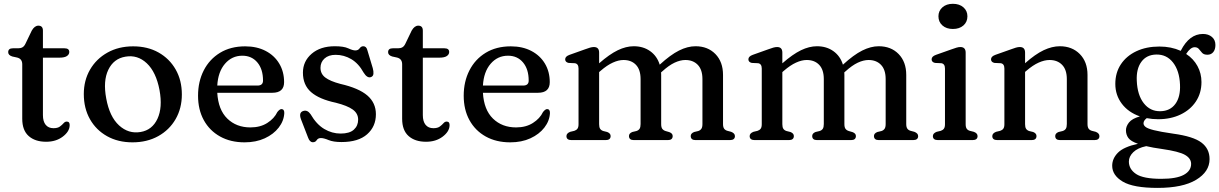

<svg xmlns="http://www.w3.org/2000/svg" viewBox="-20 -718 6249 984"><path d="M68 -423 43 -428.5Q22 -435 22 -450.5Q22 -470.5 46 -470.5H73.5Q86.5 -470.5 95.5 -475.8Q104.5 -481 111 -495L143 -561.5Q157.5 -586.5 176.5 -586.5Q200 -586.5 200 -561V-470.5H310.5Q335 -470.5 335 -451.5Q335 -439 323 -430.8Q311 -422.5 284.5 -422.5H200V-128Q200 -95.5 214.2 -78.2Q228.5 -61 254 -61Q275.5 -61 287 -69.5Q298.5 -78 305.8 -86.5Q313 -95 322.5 -95Q338.5 -94.5 337 -74Q335.5 -43 301 -17.2Q266.5 8.5 216.5 8.5Q160 8.5 127 -20.8Q94 -50 94 -109.5V-388.5Q94 -416.5 68 -423Z M662.5 -480.5Q736.5 -480.5 792.5 -449Q848.5 -417.5 880.2 -362Q912 -306.5 912 -234Q912 -163 880 -107.5Q848 -52 790.8 -20.2Q733.5 11.5 659 11.5Q585 11.5 528.8 -20Q472.5 -51.5 441 -107.2Q409.5 -163 409.5 -236Q409.5 -306 441.5 -361.2Q473.5 -416.5 530.8 -448.5Q588 -480.5 662.5 -480.5ZM700.5 -41.5Q760 -51.5 787 -109.2Q814 -167 797.5 -256.5Q780 -349 732.2 -393.8Q684.5 -438.5 622.5 -427.5Q562.5 -417.5 535 -360.2Q507.5 -303 524.5 -213Q541.5 -120 590 -75.5Q638.5 -31 700.5 -41.5Z M1436 -297Q1436 -242.5 1375.5 -242.5H1093.5Q1098.5 -155.5 1145 -110.2Q1191.5 -65 1263.5 -65Q1314 -65 1349.8 -87.8Q1385.5 -110.5 1401.5 -144Q1413.5 -159 1422.5 -159Q1437.5 -158.5 1437 -138.5Q1435 -98.5 1408.5 -64.2Q1382 -30 1337 -9.2Q1292 11.5 1233.5 11.5Q1161.5 11.5 1107.8 -18.5Q1054 -48.5 1024.5 -102.2Q995 -156 995 -227.5Q995 -300 1024.2 -357.2Q1053.5 -414.5 1107.8 -447.5Q1162 -480.5 1236.5 -480.5Q1296.5 -480.5 1341.5 -457Q1386.5 -433.5 1411.2 -392Q1436 -350.5 1436 -297ZM1222 -432.5Q1168.5 -432.5 1133 -391.2Q1097.5 -350 1093.5 -279.5H1299.5Q1328 -279.5 1328 -305Q1328 -363.5 1299 -398Q1270 -432.5 1222 -432.5Z M1700 -437Q1664 -437 1643.2 -418.2Q1622.5 -399.5 1622.5 -370.5Q1622.5 -339.5 1647 -320.8Q1671.5 -302 1724.5 -288Q1818.5 -266.5 1862.5 -228.8Q1906.5 -191 1906.5 -132.5Q1906.5 -69.5 1861.5 -29.8Q1816.5 10 1730 10Q1688.5 10 1664 -0.2Q1639.5 -10.5 1624.5 -10.5Q1610 -10.5 1603.2 0.2Q1596.5 11 1583.5 11Q1567.5 11 1559 -12.5L1523 -105.5Q1509.5 -141 1533.5 -149Q1555 -156.5 1571.5 -133Q1602 -80.5 1641.8 -57Q1681.5 -33.5 1725.5 -33.5Q1771.5 -33.5 1793.5 -53.5Q1815.5 -73.5 1815.5 -105Q1815.5 -136.5 1788 -156.5Q1760.5 -176.5 1701 -191.5Q1616 -209.5 1574.2 -246Q1532.5 -282.5 1532.5 -345.5Q1532.5 -404 1577.2 -442.5Q1622 -481 1696 -481Q1742 -481 1765 -470.2Q1788 -459.5 1801 -459.5Q1815.5 -459.5 1823 -470.2Q1830.5 -481 1842 -481Q1858 -481 1863 -460L1890.5 -368.5Q1895 -352.5 1893.8 -339.5Q1892.5 -326.5 1880 -322.5Q1861.5 -317 1843.5 -346Q1818 -392.5 1780.5 -414.8Q1743 -437 1700 -437Z M2015 -423 1990 -428.5Q1969 -435 1969 -450.5Q1969 -470.5 1993 -470.5H2020.5Q2033.5 -470.5 2042.5 -475.8Q2051.5 -481 2058 -495L2090 -561.5Q2104.5 -586.5 2123.5 -586.5Q2147 -586.5 2147 -561V-470.5H2257.5Q2282 -470.5 2282 -451.5Q2282 -439 2270 -430.8Q2258 -422.5 2231.5 -422.5H2147V-128Q2147 -95.5 2161.2 -78.2Q2175.5 -61 2201 -61Q2222.5 -61 2234 -69.5Q2245.5 -78 2252.8 -86.5Q2260 -95 2269.5 -95Q2285.5 -94.5 2284 -74Q2282.5 -43 2248 -17.2Q2213.5 8.5 2163.5 8.5Q2107 8.5 2074 -20.8Q2041 -50 2041 -109.5V-388.5Q2041 -416.5 2015 -423Z M2797.5 -297Q2797.5 -242.5 2737 -242.5H2455Q2460 -155.5 2506.5 -110.2Q2553 -65 2625 -65Q2675.5 -65 2711.2 -87.8Q2747 -110.5 2763 -144Q2775 -159 2784 -159Q2799 -158.5 2798.5 -138.5Q2796.5 -98.5 2770 -64.2Q2743.5 -30 2698.5 -9.2Q2653.5 11.5 2595 11.5Q2523 11.5 2469.2 -18.5Q2415.5 -48.5 2386 -102.2Q2356.5 -156 2356.5 -227.5Q2356.5 -300 2385.8 -357.2Q2415 -414.5 2469.2 -447.5Q2523.5 -480.5 2598 -480.5Q2658 -480.5 2703 -457Q2748 -433.5 2772.8 -392Q2797.5 -350.5 2797.5 -297ZM2583.5 -432.5Q2530 -432.5 2494.5 -391.2Q2459 -350 2455 -279.5H2661Q2689.5 -279.5 2689.5 -305Q2689.5 -363.5 2660.5 -398Q2631.5 -432.5 2583.5 -432.5Z M3050.5 -448.5V-393.5Q3103.5 -440 3146 -460.5Q3188.5 -481 3228 -481Q3277 -481 3312.2 -455.8Q3347.5 -430.5 3361 -386.5Q3416 -437 3460 -459Q3504 -481 3544.5 -481Q3607.5 -481 3646.5 -441Q3685.5 -401 3685.5 -334V-82.5Q3685.5 -66.5 3691.2 -58.5Q3697 -50.5 3708 -47.5L3727 -42.5Q3746.5 -35 3746.5 -20.5Q3746.5 0 3720.5 0H3545Q3520 0 3520 -21Q3520 -34.5 3537.5 -41.5L3558.5 -46.5Q3569 -50 3574.5 -58Q3580 -66 3580 -82.5V-312.5Q3580 -361 3556 -385.8Q3532 -410.5 3492.5 -410.5Q3466.5 -410.5 3437.2 -396.8Q3408 -383 3375 -353L3368 -347Q3368.5 -340.5 3368.5 -334V-82.5Q3368.5 -65.5 3374.2 -57.8Q3380 -50 3391 -46.5L3410 -41Q3427.5 -34.5 3427.5 -21Q3427.5 0 3402.5 0H3228.5Q3203.5 0 3203.5 -21Q3203.5 -34.5 3220.5 -41.5L3241.5 -46.5Q3252.5 -50 3257.8 -58Q3263 -66 3263 -82.5V-312.5Q3263 -361 3239.2 -385.8Q3215.5 -410.5 3175.5 -410.5Q3150 -410.5 3120.8 -397.2Q3091.5 -384 3058 -355L3050.5 -348.5V-81.5Q3050.5 -65.5 3055.8 -57.8Q3061 -50 3072 -46.5L3092 -41.5Q3109.5 -34.5 3109.5 -21Q3109.5 0 3084 0H2909Q2883 0 2883 -20.5Q2883 -35 2902.5 -42.5L2923.5 -47.5Q2934 -51 2939.5 -58.5Q2945 -66 2945 -81.5V-366.5Q2945 -391 2926.5 -394L2894 -395.5Q2876.5 -399.5 2876.5 -414Q2876.5 -429 2899 -437L2977.5 -465Q2992.5 -470.5 3003.5 -473.8Q3014.5 -477 3023.5 -477Q3050.5 -477 3050.5 -448.5Z M3989.5 -448.5V-393.5Q4042.5 -440 4085 -460.5Q4127.5 -481 4167 -481Q4216 -481 4251.2 -455.8Q4286.5 -430.5 4300 -386.5Q4355 -437 4399 -459Q4443 -481 4483.5 -481Q4546.5 -481 4585.5 -441Q4624.5 -401 4624.5 -334V-82.5Q4624.5 -66.5 4630.2 -58.5Q4636 -50.5 4647 -47.5L4666 -42.5Q4685.5 -35 4685.5 -20.5Q4685.5 0 4659.5 0H4484Q4459 0 4459 -21Q4459 -34.5 4476.5 -41.5L4497.5 -46.5Q4508 -50 4513.5 -58Q4519 -66 4519 -82.5V-312.5Q4519 -361 4495 -385.8Q4471 -410.5 4431.5 -410.5Q4405.5 -410.5 4376.2 -396.8Q4347 -383 4314 -353L4307 -347Q4307.5 -340.5 4307.5 -334V-82.5Q4307.5 -65.5 4313.2 -57.8Q4319 -50 4330 -46.5L4349 -41Q4366.5 -34.5 4366.5 -21Q4366.5 0 4341.5 0H4167.5Q4142.5 0 4142.5 -21Q4142.5 -34.5 4159.5 -41.5L4180.5 -46.5Q4191.5 -50 4196.8 -58Q4202 -66 4202 -82.5V-312.5Q4202 -361 4178.2 -385.8Q4154.5 -410.5 4114.5 -410.5Q4089 -410.5 4059.8 -397.2Q4030.5 -384 3997 -355L3989.5 -348.5V-81.5Q3989.5 -65.5 3994.8 -57.8Q4000 -50 4011 -46.5L4031 -41.5Q4048.5 -34.5 4048.5 -21Q4048.5 0 4023 0H3848Q3822 0 3822 -20.5Q3822 -35 3841.5 -42.5L3862.5 -47.5Q3873 -51 3878.5 -58.5Q3884 -66 3884 -81.5V-366.5Q3884 -391 3865.5 -394L3833 -395.5Q3815.5 -399.5 3815.5 -414Q3815.5 -429 3838 -437L3916.5 -465Q3931.5 -470.5 3942.5 -473.8Q3953.5 -477 3962.5 -477Q3989.5 -477 3989.5 -448.5Z M4863.5 -569.5Q4830.5 -569.5 4810 -587.5Q4789.5 -605.5 4789.5 -634.5Q4789.5 -662.5 4810 -680.5Q4830.5 -698.5 4863.5 -698.5Q4897 -698.5 4917.5 -680.5Q4938 -662.5 4938 -634.5Q4938 -605.5 4917.5 -587.5Q4897 -569.5 4863.5 -569.5ZM4929 -448.5V-81.5Q4929 -66 4934.5 -58.2Q4940 -50.5 4950.5 -47.5L4970.5 -42.5Q4990 -35.5 4990 -20.5Q4990 0 4964 0H4787Q4761 0 4761 -20.5Q4761 -35 4780.5 -42.5L4801.5 -47.5Q4812 -51 4817.5 -58.5Q4823 -66 4823 -81.5V-366.5Q4823 -391 4804.5 -394L4772 -395.5Q4754.5 -399.5 4754.5 -414Q4754.5 -429 4777 -437L4856 -465Q4871.5 -470.5 4882.2 -473.8Q4893 -477 4901.5 -477Q4929 -477 4929 -448.5Z M5233.5 -448.5V-394Q5286 -440.5 5329 -460.8Q5372 -481 5411.5 -481Q5474.5 -481 5514 -441Q5553.5 -401 5553.5 -334V-82.5Q5553.5 -66.5 5559.2 -58.5Q5565 -50.5 5576 -47.5L5595.5 -42.5Q5614.5 -35 5614.5 -20.5Q5614.5 0 5589 0H5413Q5388 0 5388 -21Q5388 -34.5 5405 -41.5L5426 -46.5Q5437 -50 5442.2 -58Q5447.5 -66 5447.5 -82.5V-312.5Q5447.5 -361 5423.2 -385.8Q5399 -410.5 5359 -410.5Q5333 -410.5 5303.2 -397.2Q5273.5 -384 5240 -355L5233.5 -349.5V-81.5Q5233.5 -65.5 5238.8 -57.8Q5244 -50 5254.5 -46.5L5275 -41.5Q5292 -34.5 5292 -21Q5292 0 5267 0H5091.5Q5065.5 0 5065.5 -20.5Q5065.5 -35 5085 -42.5L5106 -47.5Q5116.5 -51 5122 -58.5Q5127.5 -66 5127.5 -81.5V-366.5Q5127.5 -391 5109 -394L5076.5 -395.5Q5059 -399.5 5059 -414Q5059 -429 5081.5 -437L5160.5 -465Q5175.5 -470.5 5186.2 -473.8Q5197 -477 5206.5 -477Q5233.5 -477 5233.5 -448.5Z M5992.5 -33Q6095.5 -19 6137.2 12.5Q6179 44 6179 97.5Q6179 162 6110.2 203.5Q6041.5 245 5912.5 245Q5788.5 245 5734.2 212.8Q5680 180.5 5680 131.5Q5680 94 5709.8 64.2Q5739.5 34.5 5812 19Q5775 6 5762.8 -11Q5750.5 -28 5750.5 -50.5Q5750.5 -70.5 5766 -90.2Q5781.5 -110 5822 -121.5Q5763 -142 5729.5 -186.2Q5696 -230.5 5696 -288Q5696 -345.5 5724.5 -388.5Q5753 -431.5 5804 -455.5Q5855 -479.5 5922 -479.5Q5982.5 -479.5 6031 -457.5L6032 -459Q6075.5 -544 6145 -544Q6173 -544 6191 -528.8Q6209 -513.5 6209 -487.5Q6209 -464.5 6198 -451Q6187 -437.5 6168 -437.5Q6149.5 -437.5 6140.8 -447.2Q6132 -457 6124.5 -466.5Q6117 -476 6102.5 -476Q6081 -476 6059 -441.5Q6096.5 -417 6117 -379.5Q6137.5 -342 6137.5 -297.5Q6137.5 -241 6109 -198Q6080.5 -155 6030.2 -131Q5980 -107 5915.5 -107Q5885 -107 5857 -112.5Q5840.5 -100 5840.5 -86Q5840.5 -76 5851 -67.5Q5861.5 -59 5894 -50.8Q5926.5 -42.5 5992.5 -33ZM5906 -438.5Q5856 -437.5 5829.5 -401.2Q5803 -365 5806 -304Q5809 -231 5841.8 -189Q5874.5 -147 5927 -148Q5977 -149 6003.8 -185.5Q6030.5 -222 6027.5 -285Q6024.5 -355.5 5991.8 -397.5Q5959 -439.5 5906 -438.5ZM5765.5 110Q5765.5 149 5802.5 173.8Q5839.5 198.5 5931.5 198.5Q6009.5 198.5 6047 178Q6084.5 157.5 6084.5 122Q6084.5 94 6053.5 76Q6022.5 58 5935 45.5Q5887.5 39 5854.5 31Q5810.5 40 5788 62Q5765.5 84 5765.5 110Z"/></svg>

Font: Fraunces 9pt Soft
Style: Regular
Weight: 400
Version: Version 1.000;[0bf87f6ff]